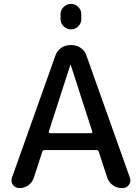

<svg xmlns="http://www.w3.org/2000/svg" viewBox="-20 -960 711 980"><path d="M289 -887Q289 -909 305 -924.5Q321 -940 342.5 -940Q364 -940 379.5 -924.5Q395 -909 395 -887V-863Q395 -841 379.5 -825.5Q364 -810 342.5 -810Q321 -810 305 -825.5Q289 -841 289 -863ZM229 -288Q229 -285 230.5 -282.5Q232 -280 235 -280H445Q448 -280 450 -282.5Q452 -285 451 -288L341 -629Q341 -630 340 -630Q339 -630 339 -629ZM79 0Q58 0 46 -16.5Q34 -33 41 -53L263 -677Q271 -701 292.5 -715.5Q314 -730 339 -730H345Q371 -730 392 -715.5Q413 -701 421 -677L643 -53Q650 -33 638 -16.5Q626 0 605 0H601Q576 0 555.5 -15Q535 -30 527 -54L484 -186Q481 -194 473 -194H207Q199 -194 196 -186L153 -54Q146 -30 125.5 -15Q105 0 79 0Z"/></svg>

Font: Rounded Mplus 1c Medium
Style: Regular
Weight: 500
Version: Version 1.059.20150529